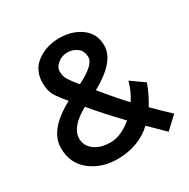

<svg xmlns="http://www.w3.org/2000/svg" viewBox="-164 -868 1023 1037"><g transform="rotate(-30 347.0 -349.0)"><path d="M285 8Q187 8 118 -46.5Q49 -101 49 -196Q49 -309 213 -397Q172 -444 155.5 -474Q139 -504 139 -550Q139 -630 198 -673Q257 -716 337 -716Q417 -716 473 -675Q529 -634 529 -560Q529 -461 369 -373Q449 -275 499 -223Q530 -269 547 -330L629 -272Q603 -203 570 -151Q610 -110 672 -52L597 18L505 -73Q417 8 285 8ZM433 -147Q332 -253 273 -325Q160 -264 160 -191Q160 -146 198 -117.5Q236 -89 299 -89Q362 -89 433 -147ZM310 -444Q423 -500 423 -548Q423 -588 396.5 -607.5Q370 -627 336.5 -627Q303 -627 276.5 -606Q250 -585 250 -557Q250 -529 263.5 -506.5Q277 -484 310 -444Z"/></g></svg>

Font: Myanmar Khyay
Style: Regular
Weight: 400
Designer: Danh Hong
Foundry: Google Inc.
Version: Version 1.10 March 4, 2015